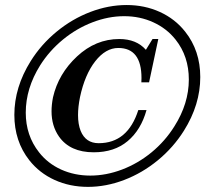

<svg xmlns="http://www.w3.org/2000/svg" viewBox="-20 -729 838 764"><path d="M353 -123Q258.8 -123 214.8 -185.5Q185.1 -228 185.1 -286.1Q185.1 -312.5 190.9 -341.8Q212.4 -435.5 286.6 -504.6Q360.8 -573.7 454.6 -573.7Q522.9 -573.7 560.5 -530.8L586.9 -573.7H609.9L573.2 -401.4H542.5L543 -418.5Q543 -538.1 450.7 -538.1Q400.4 -538.1 358.9 -485.1Q317.4 -432.1 298.3 -342.3Q290.5 -303.2 290.5 -271Q290.5 -234.9 300.8 -208.5Q320.8 -159.2 372.6 -159.2Q488.3 -159.2 530.3 -291H563Q541 -211.9 488 -167.5Q435.1 -123 353 -123ZM330.1 14.6Q257.8 14.6 197.3 -12.9Q136.7 -40.5 96.7 -91.3Q37.1 -167 37.1 -272Q37.1 -381.8 102.1 -485.8Q143.6 -552.2 205.3 -603Q267.1 -653.8 339.4 -681.4Q411.6 -709 483.9 -709Q555.7 -709 616.2 -681.4Q676.8 -653.8 716.8 -603Q776.9 -527.3 776.9 -422.4Q776.9 -312.5 711.9 -209Q669.9 -142.1 608.2 -91.3Q546.4 -40.5 474.1 -12.9Q401.9 14.6 330.1 14.6ZM339.4 -30.3Q402.3 -30.3 465.8 -54.4Q529.3 -78.6 583.3 -123Q637.2 -167.5 673.8 -226.1Q731.4 -316.9 731.4 -412.6Q731.4 -504.9 678.7 -571.3Q643.6 -615.7 590.3 -640.1Q537.1 -664.6 474.1 -664.6Q411.1 -664.6 347.7 -640.1Q284.2 -615.7 230.2 -571.3Q176.3 -526.9 139.6 -468.8Q82.5 -377.4 82.5 -280.8Q82.5 -189.9 135.3 -123Q169.9 -78.6 223.1 -54.4Q276.4 -30.3 339.4 -30.3Z"/></svg>

Font: Munson
Style: Bold Italic
Weight: 700
Italic angle: -12°
Designer: Paul James MIller
Foundry: High-Logic / Made with FontCreator
Version: Version 2.10;May 5, 2019;FontCreator 11.5.0.2430 64-bit